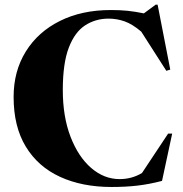

<svg xmlns="http://www.w3.org/2000/svg" viewBox="-20 -770 768 804"><path d="M481 -20Q532 -20 574.5 -45.5L684 -210.5H701L658.5 -12.5Q605 1.5 555.8 7.2Q506.5 13 447 13Q324 13 231.5 -29.5Q139 -72 88 -156Q37 -240 37 -364Q37 -472 88 -554.2Q139 -636.5 230.8 -682.2Q322.5 -728 444 -728Q482.5 -728 514.2 -724.8Q546 -721.5 582.5 -714L632 -750.5H640L693 -478.5L676.5 -473.5L571.5 -637.5Q534.5 -669 502 -680.5Q469.5 -692 434.5 -692Q380 -692 336.5 -663.8Q293 -635.5 268 -570.2Q243 -505 243 -393Q243 -281 275.5 -197Q308 -113 362 -66.5Q416 -20 481 -20Z"/></svg>

Font: Newsreader 72pt
Style: Bold
Weight: 700
Designer: Hugues Gentile
Foundry: Production Type
Version: Version 1.003; ttfautohint (v1.8.3)